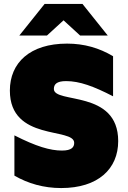

<svg xmlns="http://www.w3.org/2000/svg" viewBox="-20 -937 649 973"><path d="M290 16C477 16 579 -81 579 -222C579 -484 253 -410 253 -486C253 -509 266 -526 315 -526C383 -526 454 -500 553 -449V-652C483 -694 406 -716 320 -716C132 -716 30 -619 30 -478C30 -219 356 -293 356 -213C356 -192 344 -174 294 -174C234 -174 163 -195 53 -251V-47C122 -7 201 16 290 16ZM78 -757H218L302 -834L386 -757H526L398 -917H206Z"/></svg>

Font: Chess Sans Black
Style: Regular
Weight: 900
Designer: Wolf Bōese
Foundry: Wolf Bōese
Version: Version 7.223;Glyphs 3.3 (3306)